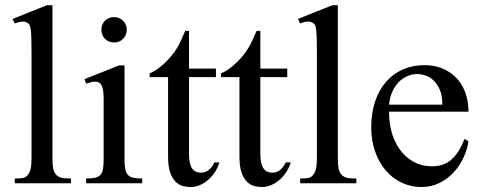

<svg xmlns="http://www.w3.org/2000/svg" viewBox="-20 -715 1876 749"><path d="M37.6 0V-18.6Q60.1 -18.6 70.8 -21Q81.5 -23.4 89.4 -33.7Q92.3 -37.6 94.7 -42.7Q97.2 -47.9 99.1 -55.7Q101.1 -63.5 102.1 -74.5Q103 -85.4 103 -101.1V-506.8Q103 -544.9 102.3 -566.9Q101.6 -588.9 99.9 -600.6Q98.1 -612.3 95.7 -616.7Q93.3 -621.1 89.4 -624.5Q85 -627.4 80.1 -629.2Q75.2 -630.9 69.3 -630.9Q63.5 -630.9 55.7 -629.2Q47.9 -627.4 37.6 -623.5L28.8 -641.1L163.6 -694.8H184.6V-101.1Q184.6 -86.4 185.3 -75.9Q186 -65.4 187.5 -57.9Q189 -50.3 191.4 -45.2Q193.8 -40 197.3 -35.6Q200.7 -31.2 205.1 -28.1Q209.5 -24.9 216.1 -22.7Q222.7 -20.5 232.7 -19.5Q242.7 -18.6 256.8 -18.6V0Z M474.6 -599.6Q474.6 -578.6 460.7 -564Q446.8 -549.3 425.3 -549.3Q403.8 -549.3 389.6 -563.5Q375.5 -577.6 375.5 -599.6Q375.5 -610.4 379.4 -619.4Q383.3 -628.4 390.1 -634.8Q397 -641.1 406 -644.8Q415 -648.4 425.3 -648.4Q435.5 -648.4 444.6 -644.5Q453.6 -640.6 460.2 -634Q466.8 -627.4 470.7 -618.7Q474.6 -609.9 474.6 -599.6ZM315.9 0V-18.6Q336.9 -18.6 350.3 -21.5Q363.8 -24.4 371.3 -32.5Q378.9 -40.5 381.6 -54.9Q384.3 -69.3 384.3 -91.8V-331.1Q384.3 -363.3 377.2 -379.9Q370.1 -396.5 350.6 -396.5Q343.8 -396.5 335.4 -394.5Q327.1 -392.6 315.9 -388.7L309.6 -406.2L444.8 -460H465.8V-91.8Q465.8 -69.3 468.8 -54.9Q471.7 -40.5 479.2 -32.5Q486.8 -24.4 500.2 -21.5Q513.7 -18.6 534.7 -18.6V0Z M835.9 -81.5Q828.1 -56.6 814.9 -38.6Q801.8 -20.5 786.6 -8.8Q771.5 2.9 755.1 8.8Q738.8 14.6 724.1 14.6Q708 14.6 692.4 10.3Q676.8 5.9 664.1 -7.1Q651.4 -20 643.6 -43.2Q635.7 -66.4 635.7 -104V-414.1H564V-429.2Q584 -436.5 606.2 -454.8Q628.4 -473.1 647.5 -495.6Q654.3 -503.9 659.7 -511.2Q665 -518.6 671.4 -529.1Q677.7 -539.6 685.1 -555.2Q692.4 -570.8 702.6 -594.7H717.3V-447.3H822.3V-414.1H717.3V-115.7Q717.3 -93.8 720.7 -79.6Q724.1 -65.4 730.2 -57.1Q736.3 -48.8 744.4 -45.4Q752.4 -42 761.7 -41.5Q779.8 -40.5 793.7 -51.5Q807.6 -62.5 816.4 -81.5Z M1114.3 -81.5Q1106.4 -56.6 1093.3 -38.6Q1080.1 -20.5 1064.9 -8.8Q1049.8 2.9 1033.4 8.8Q1017.1 14.6 1002.4 14.6Q986.3 14.6 970.7 10.3Q955.1 5.9 942.4 -7.1Q929.7 -20 921.9 -43.2Q914.1 -66.4 914.1 -104V-414.1H842.3V-429.2Q862.3 -436.5 884.5 -454.8Q906.7 -473.1 925.8 -495.6Q932.6 -503.9 938 -511.2Q943.4 -518.6 949.7 -529.1Q956.1 -539.6 963.4 -555.2Q970.7 -570.8 981 -594.7H995.6V-447.3H1100.6V-414.1H995.6V-115.7Q995.6 -93.8 999 -79.6Q1002.4 -65.4 1008.5 -57.1Q1014.6 -48.8 1022.7 -45.4Q1030.8 -42 1040 -41.5Q1058.1 -40.5 1072 -51.5Q1085.9 -62.5 1094.7 -81.5Z M1150.9 0V-18.6Q1173.3 -18.6 1184.1 -21Q1194.8 -23.4 1202.6 -33.7Q1205.6 -37.6 1208 -42.7Q1210.4 -47.9 1212.4 -55.7Q1214.4 -63.5 1215.3 -74.5Q1216.3 -85.4 1216.3 -101.1V-506.8Q1216.3 -544.9 1215.6 -566.9Q1214.8 -588.9 1213.1 -600.6Q1211.4 -612.3 1209 -616.7Q1206.5 -621.1 1202.6 -624.5Q1198.2 -627.4 1193.4 -629.2Q1188.5 -630.9 1182.6 -630.9Q1176.8 -630.9 1168.9 -629.2Q1161.1 -627.4 1150.9 -623.5L1142.1 -641.1L1276.9 -694.8H1297.9V-101.1Q1297.9 -86.4 1298.6 -75.9Q1299.3 -65.4 1300.8 -57.9Q1302.2 -50.3 1304.7 -45.2Q1307.1 -40 1310.5 -35.6Q1314 -31.2 1318.4 -28.1Q1322.8 -24.9 1329.3 -22.7Q1335.9 -20.5 1345.9 -19.5Q1356 -18.6 1370.1 -18.6V0Z M1807.6 -163.6Q1802.7 -130.9 1787.6 -98.9Q1772.5 -66.9 1749 -41.7Q1725.6 -16.6 1693.8 -1Q1662.1 14.6 1623.5 14.6Q1584 14.6 1548.3 -1.7Q1512.7 -18.1 1486.1 -48.6Q1459.5 -79.1 1443.8 -122.3Q1428.2 -165.5 1428.2 -218.8Q1428.2 -275.4 1443.6 -320.3Q1459 -365.2 1486.6 -396.5Q1514.2 -427.7 1552.2 -444.3Q1590.3 -460.9 1635.7 -460.9Q1672.9 -460.9 1704.3 -448.5Q1735.8 -436 1758.8 -412.6Q1781.7 -389.2 1794.7 -355.5Q1807.6 -321.8 1807.6 -279.3H1497.6Q1497.6 -229.5 1510.7 -189.9Q1523.9 -150.4 1546.4 -123Q1568.8 -95.7 1598.4 -81.3Q1627.9 -66.9 1660.6 -66.4Q1682.6 -65.9 1701.4 -71Q1720.2 -76.2 1736.3 -88.6Q1752.4 -101.1 1766.4 -121.8Q1780.3 -142.6 1792 -173.3ZM1705.6 -306.6Q1705.6 -343.8 1694.8 -366.9Q1684.1 -390.1 1668.9 -403.3Q1653.8 -416.5 1637.2 -421.4Q1620.6 -426.3 1608.4 -426.3Q1588.9 -426.3 1570.1 -418.5Q1551.3 -410.6 1536.1 -395.5Q1521 -380.4 1510.7 -357.9Q1500.5 -335.4 1497.6 -306.6Z"/></svg>

Font: Doulos SIL Phon
Style: Regular
Weight: 400
Designer: Walt Agee, Victor Gaultney, Peter Martin, Debbi Hosken, Becca Hirsbrunner
Foundry: SIL International
Version: Version 5.000